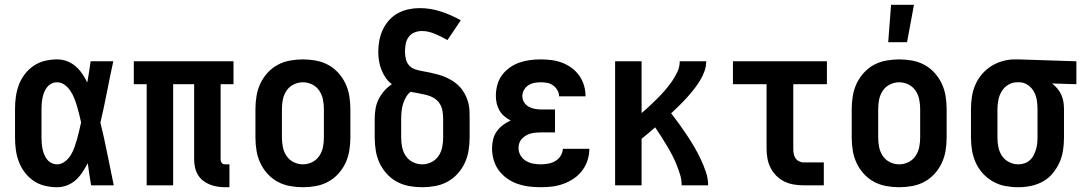

<svg xmlns="http://www.w3.org/2000/svg" viewBox="-20 -777 4540 805"><path d="M219 8Q194 8 168.5 2Q143 -4 121.5 -18.5Q100 -33 84 -54Q68 -75 59 -99Q50 -123 46.5 -148.5Q43 -174 43 -200V-320Q43 -346 46.5 -371.5Q50 -397 59 -421Q68 -445 84 -466Q100 -487 121.5 -501.5Q143 -516 168.5 -522Q194 -528 219 -528Q241 -528 261 -520.5Q281 -513 297 -499Q313 -485 325 -467.5Q337 -450 346 -431Q350 -454 353.5 -476Q357 -498 360 -520H455Q441 -456 428.5 -391.5Q416 -327 401 -263Q417 -198 430 -132Q443 -66 457 0H362Q358 -23 354.5 -46.5Q351 -70 348 -93Q338 -74 326 -55.5Q314 -37 298 -22.5Q282 -8 261.5 0Q241 8 219 8ZM219 -88Q237 -88 252 -99.5Q267 -111 276.5 -126.5Q286 -142 292 -159Q298 -176 303 -193.5Q308 -211 312 -228.5Q316 -246 320 -264Q316 -281 312 -298Q308 -315 303 -331.5Q298 -348 291.5 -364.5Q285 -381 275.5 -395.5Q266 -410 251.5 -421Q237 -432 219 -432Q207 -432 196 -426.5Q185 -421 177.5 -411.5Q170 -402 165.5 -391Q161 -380 158.5 -368Q156 -356 155 -344Q154 -332 154 -320V-200Q154 -188 155 -176Q156 -164 158.5 -152Q161 -140 165.5 -129Q170 -118 177.5 -108.5Q185 -99 196 -93.5Q207 -88 219 -88Z M925 8Q909 8 892.5 5.5Q876 3 860.5 -3Q845 -9 831.5 -19.5Q818 -30 809.5 -44.5Q801 -59 797.5 -75.5Q794 -92 794 -108V-424H706V0H595V-424H541V-520H959V-424H905V-108Q905 -104 906.5 -100Q908 -96 910.5 -93Q913 -90 917 -89Q921 -88 925 -88H942V8Z M1250 8Q1223 8 1195.5 3Q1168 -2 1144 -15Q1120 -28 1101.5 -48.5Q1083 -69 1071.5 -93.5Q1060 -118 1055.5 -145.5Q1051 -173 1051 -200V-320Q1051 -347 1055.5 -374.5Q1060 -402 1071.5 -426.5Q1083 -451 1101.5 -471.5Q1120 -492 1144 -505Q1168 -518 1195.5 -523Q1223 -528 1250 -528Q1277 -528 1304.5 -523Q1332 -518 1356 -505Q1380 -492 1398.5 -471.5Q1417 -451 1428.5 -426.5Q1440 -402 1444.5 -374.5Q1449 -347 1449 -320V-200Q1449 -173 1444.5 -145.5Q1440 -118 1428.5 -93.5Q1417 -69 1398.5 -48.5Q1380 -28 1356 -15Q1332 -2 1304.5 3Q1277 8 1250 8ZM1250 -88Q1270 -88 1288.5 -97Q1307 -106 1318.5 -123Q1330 -140 1334 -160Q1338 -180 1338 -200V-320Q1338 -340 1334 -360Q1330 -380 1318.5 -397Q1307 -414 1288.5 -423Q1270 -432 1250 -432Q1230 -432 1211.5 -423Q1193 -414 1181.5 -397Q1170 -380 1166 -360Q1162 -340 1162 -320V-200Q1162 -180 1166 -160Q1170 -140 1181.5 -123Q1193 -106 1211.5 -97Q1230 -88 1250 -88Z M1750 8Q1723 8 1695.5 3Q1668 -2 1644 -15Q1620 -28 1601.5 -48.5Q1583 -69 1571.5 -93.5Q1560 -118 1555.5 -145.5Q1551 -173 1551 -200V-279Q1551 -300 1554.5 -321Q1558 -342 1567.5 -361Q1577 -380 1591 -396Q1605 -412 1623 -424Q1608 -435 1597 -451Q1586 -467 1579 -485Q1572 -503 1569 -522Q1566 -541 1566 -560Q1566 -584 1570.5 -607.5Q1575 -631 1585 -652.5Q1595 -674 1611 -692Q1627 -710 1648 -721.5Q1669 -733 1692.5 -738Q1716 -743 1739 -743Q1785 -743 1829 -728.5Q1873 -714 1912 -692L1856 -609Q1844 -616 1831 -622.5Q1818 -629 1805 -634.5Q1792 -640 1778 -643.5Q1764 -647 1749 -647Q1733 -647 1718 -641Q1703 -635 1693.5 -622Q1684 -609 1681 -593Q1678 -577 1678 -561Q1678 -546 1681.5 -530Q1685 -514 1695.5 -502.5Q1706 -491 1721.5 -486Q1737 -481 1752.5 -478.5Q1768 -476 1783.5 -472.5Q1799 -469 1814.5 -465Q1830 -461 1844.5 -455Q1859 -449 1872.5 -441Q1886 -433 1898 -422.5Q1910 -412 1919 -399Q1928 -386 1934.5 -371.5Q1941 -357 1944.5 -341.5Q1948 -326 1948.5 -310.5Q1949 -295 1949 -279V-200Q1949 -173 1944.5 -145.5Q1940 -118 1928.5 -93.5Q1917 -69 1898.5 -48.5Q1880 -28 1856 -15Q1832 -2 1804.5 3Q1777 8 1750 8ZM1750 -88Q1770 -88 1788.5 -97Q1807 -106 1818.5 -123Q1830 -140 1834 -160Q1838 -180 1838 -200V-279Q1838 -296 1835 -313Q1832 -330 1822.5 -344Q1813 -358 1798.5 -366.5Q1784 -375 1767.5 -379Q1751 -383 1734.5 -386Q1718 -389 1701 -392Q1689 -382 1681.5 -368.5Q1674 -355 1669.5 -340Q1665 -325 1663.5 -309.5Q1662 -294 1662 -279V-200Q1662 -180 1666 -160Q1670 -140 1681.5 -123Q1693 -106 1711.5 -97Q1730 -88 1750 -88Z M2248 8Q2223 8 2198.5 5Q2174 2 2150.5 -6Q2127 -14 2106.5 -28.5Q2086 -43 2071.5 -62.5Q2057 -82 2050 -106Q2043 -130 2043 -155Q2043 -174 2047.5 -192.5Q2052 -211 2063 -226.5Q2074 -242 2089 -253Q2104 -264 2121 -272Q2107 -279 2094.5 -289.5Q2082 -300 2074 -314Q2066 -328 2062.5 -343.5Q2059 -359 2059 -375Q2059 -398 2065 -420.5Q2071 -443 2084.5 -461.5Q2098 -480 2117 -493.5Q2136 -507 2157.5 -514.5Q2179 -522 2201.5 -525Q2224 -528 2247 -528Q2270 -528 2293 -525Q2316 -522 2337 -514Q2358 -506 2376.5 -492.5Q2395 -479 2408.5 -460Q2422 -441 2428.5 -419Q2435 -397 2435 -374V-373H2324Q2324 -387 2317 -399Q2310 -411 2299 -419Q2288 -427 2274.5 -429.5Q2261 -432 2247 -432Q2234 -432 2220.5 -429.5Q2207 -427 2195.5 -419.5Q2184 -412 2177 -400Q2170 -388 2170 -374Q2170 -360 2177.5 -348Q2185 -336 2197 -329.5Q2209 -323 2222.5 -320.5Q2236 -318 2250 -318H2307V-222H2250Q2239 -222 2228 -221Q2217 -220 2206.5 -217.5Q2196 -215 2186.5 -209.5Q2177 -204 2169 -196Q2161 -188 2157.5 -177.5Q2154 -167 2154 -156Q2154 -140 2162.5 -125.5Q2171 -111 2185 -102.5Q2199 -94 2215 -91Q2231 -88 2248 -88Q2263 -88 2279 -91Q2295 -94 2308.5 -102Q2322 -110 2330.5 -123.5Q2339 -137 2340 -153H2451Q2451 -129 2443.5 -105.5Q2436 -82 2421.5 -62.5Q2407 -43 2386.5 -29Q2366 -15 2343 -6.5Q2320 2 2296 5Q2272 8 2248 8Z M2559 0V-520H2670V-303Q2688 -318 2704.5 -333.5Q2721 -349 2737.5 -365.5Q2754 -382 2769 -399.5Q2784 -417 2797 -435.5Q2810 -454 2820 -475.5Q2830 -497 2830 -520H2941Q2941 -498 2933 -476.5Q2925 -455 2913 -436Q2901 -417 2887 -399.5Q2873 -382 2858 -365.5Q2843 -349 2827 -333.5Q2811 -318 2794 -302Q2812 -279 2828.5 -256Q2845 -233 2861 -209Q2877 -185 2891.5 -160Q2906 -135 2918 -109.5Q2930 -84 2939.5 -56.5Q2949 -29 2949 0H2838Q2838 -23 2831.5 -44.5Q2825 -66 2816.5 -87Q2808 -108 2797.5 -128Q2787 -148 2775.5 -167Q2764 -186 2752 -205Q2740 -224 2727 -243Q2713 -231 2699 -219Q2685 -207 2670 -195V0Z M3349 0Q3328 0 3307.5 -3.5Q3287 -7 3268.5 -16Q3250 -25 3235 -40Q3220 -55 3210.5 -74Q3201 -93 3197.5 -113.5Q3194 -134 3194 -155V-424H3053V-520H3447V-424H3306V-155Q3306 -144 3307.5 -134Q3309 -124 3314.5 -115Q3320 -106 3329.5 -101Q3339 -96 3349 -96H3434V0Z M3750 8Q3723 8 3695.5 3Q3668 -2 3644 -15Q3620 -28 3601.5 -48.5Q3583 -69 3571.5 -93.5Q3560 -118 3555.5 -145.5Q3551 -173 3551 -200V-320Q3551 -347 3555.5 -374.5Q3560 -402 3571.5 -426.5Q3583 -451 3601.5 -471.5Q3620 -492 3644 -505Q3668 -518 3695.5 -523Q3723 -528 3750 -528Q3777 -528 3804.5 -523Q3832 -518 3856 -505Q3880 -492 3898.5 -471.5Q3917 -451 3928.5 -426.5Q3940 -402 3944.5 -374.5Q3949 -347 3949 -320V-200Q3949 -173 3944.5 -145.5Q3940 -118 3928.5 -93.5Q3917 -69 3898.5 -48.5Q3880 -28 3856 -15Q3832 -2 3804.5 3Q3777 8 3750 8ZM3750 -88Q3770 -88 3788.5 -97Q3807 -106 3818.5 -123Q3830 -140 3834 -160Q3838 -180 3838 -200V-320Q3838 -340 3834 -360Q3830 -380 3818.5 -397Q3807 -414 3788.5 -423Q3770 -432 3750 -432Q3730 -432 3711.5 -423Q3693 -414 3681.5 -397Q3670 -380 3666 -360Q3662 -340 3662 -320V-200Q3662 -180 3666 -160Q3670 -140 3681.5 -123Q3693 -106 3711.5 -97Q3730 -88 3750 -88ZM3704 -600 3716 -757H3812L3783 -600Z M4249 8Q4222 8 4195 3Q4168 -2 4144 -15.5Q4120 -29 4101.5 -49Q4083 -69 4071.5 -94Q4060 -119 4055.5 -146Q4051 -173 4051 -200V-320Q4051 -346 4055 -372Q4059 -398 4069.5 -422Q4080 -446 4097 -466Q4114 -486 4136.5 -500Q4159 -514 4184 -521Q4209 -528 4235 -528H4250L4493 -520V-424L4391 -427Q4403 -418 4413 -406Q4423 -394 4429.5 -380Q4436 -366 4438.5 -350.5Q4441 -335 4441 -320V-200Q4441 -173 4437 -146.5Q4433 -120 4422 -95.5Q4411 -71 4393.5 -50Q4376 -29 4352.5 -16Q4329 -3 4302.5 2.5Q4276 8 4249 8ZM4249 -88Q4262 -88 4274.5 -92Q4287 -96 4297 -104.5Q4307 -113 4313 -124.5Q4319 -136 4323 -148.5Q4327 -161 4328.5 -174Q4330 -187 4330 -200V-320Q4330 -339 4327 -357.5Q4324 -376 4315 -392.5Q4306 -409 4290.5 -420Q4275 -431 4256 -432H4244Q4224 -432 4207 -421.5Q4190 -411 4180 -394.5Q4170 -378 4166 -358.5Q4162 -339 4162 -320V-200Q4162 -180 4166 -160Q4170 -140 4181 -123.5Q4192 -107 4210.5 -97.5Q4229 -88 4249 -88Z"/></svg>

Font: Iosevka Curly
Style: Bold
Weight: 700
Monospace: yes
Designer: Belleve Invis
Foundry: Belleve Invis
Version: Version 22.1.2; ttfautohint (v1.8.4)